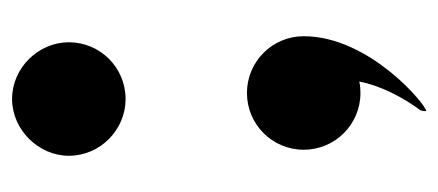

<svg xmlns="http://www.w3.org/2000/svg" viewBox="-224 -390 726 318"><g transform="rotate(-90 139.0 -231.0)"><path d="M144 3C150.5 3 157 2.5 163 1C152.5 54 117 100 117 100C114 103 114 108 114 112C124 112 238 18 238 -91C238 -143 196 -185 144 -185C92 -185 50 -143 50 -91C50 -39 92 3 144 3ZM134 -386C186 -386 228 -428 228 -480C228 -530 186 -574 134 -574C83 -574 40 -530 40 -480C40 -428 83 -386 134 -386Z"/></g></svg>

Font: Beautique Display Medium
Style: Bold
Weight: 900
Designer: Nhat-Quang Ngo
Version: Version 1.100;Glyphs 3.2.3 (3260)